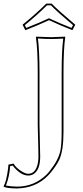

<svg xmlns="http://www.w3.org/2000/svg" viewBox="-71 -853 463 1074"><path d="M140.1 -154.8V-444.8Q140.1 -573.7 129.9 -645L131.8 -647.9Q133.3 -647.9 213.9 -645Q213.9 -645 293 -647.9L293.9 -645Q284.2 -578.1 284.2 -444.8V-117.2Q284.2 -9.8 260.3 41Q245.6 71.8 214.8 109.9Q149.9 189.9 47.4 199.7Q35.6 200.7 24.9 201.2Q-31.2 200.7 -49.8 191.9L-50.8 189Q-35.2 162.1 -25.9 90.8Q-23.9 76.7 -23.9 67.9L4.9 62Q18.6 86.9 53.2 107.4Q72.8 119.1 86.9 119.1Q130.4 119.1 141.6 54.7Q144 39.6 144 23.9Q144 -15.6 141.6 -88.4Q140.1 -137.2 140.1 -154.8ZM350.1 -714.8 334 -684.1Q266.6 -710.4 203.1 -740.2Q150.9 -715.3 70.8 -684.1L55.2 -714.8Q130.4 -775.4 188 -833H217.8Q252.4 -796.9 350.1 -714.8ZM149.9 -154.8Q149.9 -137.2 151.4 -89.4Q153.8 -15.6 153.8 23.9Q153.8 97.2 116.2 121.1Q102.5 128.9 86.9 128.9Q48.3 128.9 8.3 83.5Q3.4 78.1 0.5 73.2L-14.2 76.2Q-18.1 133.3 -37.1 183.1Q-37.6 184.6 -38.1 185.1Q-8.8 190.4 24.9 190.9Q119.1 190.9 188.5 124.5Q198.7 114.3 207 103.5Q256.3 42 267.1 -11.7Q273.9 -48.3 273.9 -117.2V-444.8Q273.9 -570.8 282.7 -637.2Q241.7 -634.8 213.9 -634.8Q185.1 -634.8 141.1 -637.7Q149.9 -566.4 149.9 -444.8ZM337.4 -712.4Q248 -787.6 213.9 -823.2H191.9Q136.7 -768.6 67.9 -712.4L75.7 -696.8Q150.4 -726.1 198.7 -749L203.1 -751L207 -749Q267.6 -720.7 329.1 -696.8Z"/></svg>

Font: Linux Biolinum Outline O
Style: Bold
Weight: 700
Designer: Philipp H. Poll
Foundry: Philipp H. Poll
Version: Version 0.9.2